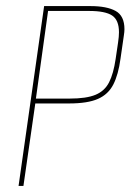

<svg xmlns="http://www.w3.org/2000/svg" viewBox="-20 -611 429 631"><path d="M41 0 125 -591H277Q331 -591 360 -575Q389 -559 389 -515Q389 -511 388.5 -505.5Q388 -500 387 -494L376 -418Q369 -366 352.5 -333.5Q336 -301 302 -286Q268 -271 207 -271H96L57 0ZM209 -287Q264 -287 294 -299.5Q324 -312 338.5 -340.5Q353 -369 360 -417L368 -471Q371 -491 371 -505Q371 -545 348.5 -560Q326 -575 273 -575H138L98 -287Z"/></svg>

Font: Alumni Sans Pinstripe
Style: Italic
Weight: 400
Italic angle: -8°
Designer: Robert E. Leuschke
Foundry: Robert E. Leuschke
Version: Version 1.010; ttfautohint (v1.8.4.7-5d5b)